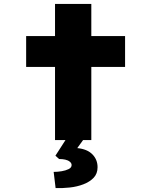

<svg xmlns="http://www.w3.org/2000/svg" viewBox="-20 -718 810 984"><path d="M262 0V-698H448V0ZM114 -375V-533H621V-375ZM265 246 255 163Q275 163 296 159.5Q317 156 332 148.5Q347 141 347 128Q347 118 337.5 110.5Q328 103 314 100Q300 97 283 97L264 80L331 -24H423L376 41Q427 46 453.5 73Q480 100 480 139Q480 172 460 193Q440 214 407.5 226.5Q375 239 337.5 243Q300 247 265 246Z"/></svg>

Font: Lexend Zetta ExtraBold
Style: Regular
Weight: 800
Designer: Bonnie Shaver-Troup, Thomas Jockin
Foundry: Lexend
Version: Version 1.007